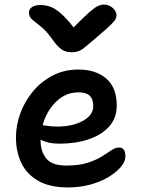

<svg xmlns="http://www.w3.org/2000/svg" viewBox="-20 -812 617 842"><path d="M278 10Q199 10 148.5 -18.5Q98 -47 74 -96.5Q50 -146 50 -210Q50 -262 69 -314.5Q88 -367 124 -410.5Q160 -454 210.5 -480.5Q261 -507 324 -507Q400 -507 446 -467.5Q492 -428 492 -349Q492 -294 458.5 -257Q425 -220 368.5 -201Q312 -182 242 -182Q213 -182 192 -187Q171 -192 158 -200V-195Q158 -148 183 -117Q208 -86 271 -86Q327 -86 364 -98Q401 -110 426 -125.5Q451 -141 468.5 -153Q486 -165 502 -165Q530 -165 530 -126Q530 -104 510.5 -80.5Q491 -57 456.5 -36Q422 -15 376 -2.5Q330 10 278 10ZM324 -407Q267 -407 225 -365Q183 -323 167 -263Q177 -262 192.5 -259.5Q208 -257 232 -257Q298 -257 343.5 -282Q389 -307 389 -347Q389 -377 373.5 -392Q358 -407 324 -407ZM435 -792Q458 -792 474.5 -777Q491 -762 491 -745Q491 -737 486.5 -728Q482 -719 464 -701.5Q446 -684 408 -652Q378 -627 360.5 -611.5Q343 -596 329 -589.5Q315 -583 293 -583Q269 -583 252 -594Q235 -605 215 -632Q185 -675 160.5 -694.5Q136 -714 121.5 -726Q107 -738 107 -757Q107 -772 120.5 -781Q134 -790 158 -790Q180 -790 201 -782.5Q222 -775 246.5 -753.5Q271 -732 303 -692Q349 -739 373.5 -760Q398 -781 411 -786.5Q424 -792 435 -792Z"/></svg>

Font: Shantell Sans Normal
Style: Regular
Weight: 500
Designer: Stephen Nixon, Anya Danilova, Shantell Martin
Foundry: Arrow Type
Version: Version 1.009;[a7da0bfa3]